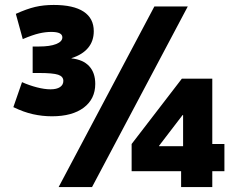

<svg xmlns="http://www.w3.org/2000/svg" viewBox="-20 -756 961 776"><path d="M217 0 604 -730H739L352 0ZM712 0V-64H512V-174L715 -438H838V-174H887V-64H838V0ZM623 -165H720V-291H718L623 -167ZM190 -286Q151 -286 113 -294.5Q75 -303 34 -323L69 -424Q98 -411 129 -403Q160 -395 184 -395Q209 -395 222.5 -404Q236 -413 236 -429Q236 -447 215 -454Q194 -461 137 -461H112V-568H137Q182 -568 207 -578Q232 -588 232 -605Q232 -616 221 -621.5Q210 -627 187 -627Q164 -627 138 -621Q112 -615 72 -598L44 -700Q88 -720 122 -728Q156 -736 197 -736Q277 -736 318 -709Q359 -682 359 -630Q359 -590 336 -562.5Q313 -535 269 -521V-520Q316 -515 340.5 -488.5Q365 -462 365 -417Q365 -356 318.5 -321Q272 -286 190 -286Z"/></svg>

Font: M PLUS 2 ExtraBold
Style: Regular
Weight: 800
Version: Version 1.001